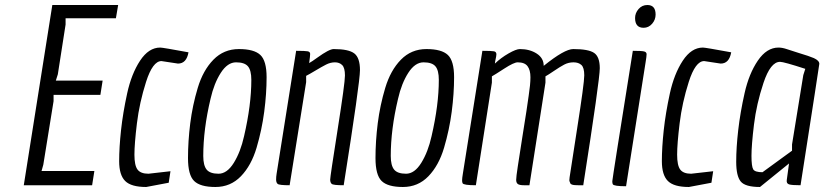

<svg xmlns="http://www.w3.org/2000/svg" viewBox="-20 -740 3293 767"><path d="M242 -667V-642L211 -443L203 -418H390L381 -361H194V-336L153 -82L146 -57H357L348 0H75L189 -720H452L443 -667Z M691 -486 625 -496Q590 -496 563.5 -413Q537 -330 527 -247.5Q517 -165 517 -122Q517 -79 529.5 -62.5Q542 -46 573 -46L661 -56L654 -10L564 7Q504 7 480 -17Q456 -41 456 -96Q456 -151 463.5 -220Q471 -289 488 -367Q505 -445 539.5 -497.5Q574 -550 620 -550Q630 -550 733 -531Q725 -486 691 -486Z M1005 -150Q984 -79 942.5 -36Q901 7 840.5 7Q780 7 755.5 -17Q731 -41 731 -108.5Q731 -176 740 -247.5Q749 -319 770 -389Q791 -459 832.5 -501.5Q874 -544 934.5 -544Q995 -544 1020 -520.5Q1045 -497 1045 -431.5Q1045 -366 1035.5 -293.5Q1026 -221 1005 -150ZM955 -196Q984 -321 984 -421Q984 -459 970.5 -475Q957 -491 923 -491Q889 -491 862 -449Q835 -407 821 -345Q792 -223 792 -117Q792 -79 805.5 -62.5Q819 -46 853 -46Q887 -46 914 -89.5Q941 -133 955 -196Z M1215 -488Q1226 -494 1248 -510Q1295 -544 1313 -544Q1373 -544 1395.5 -526.5Q1418 -509 1418 -460Q1418 -411 1353 0Q1311 0 1305 -5.5Q1299 -11 1299 -22.5Q1299 -34 1328.5 -221Q1358 -408 1358 -438.5Q1358 -469 1347 -480Q1336 -491 1318 -491Q1300 -491 1282.5 -482Q1265 -473 1240 -458Q1215 -443 1203 -437V-412L1137 0Q1095 0 1089 -5.5Q1083 -11 1083 -22.5Q1083 -34 1085 -46L1163 -537Q1200 -537 1209.5 -535Q1219 -533 1219 -524.5Q1219 -516 1215 -488Z M1754 -150Q1733 -79 1691.5 -36Q1650 7 1589.5 7Q1529 7 1504.5 -17Q1480 -41 1480 -108.5Q1480 -176 1489 -247.5Q1498 -319 1519 -389Q1540 -459 1581.5 -501.5Q1623 -544 1683.5 -544Q1744 -544 1769 -520.5Q1794 -497 1794 -431.5Q1794 -366 1784.5 -293.5Q1775 -221 1754 -150ZM1704 -196Q1733 -321 1733 -421Q1733 -459 1719.5 -475Q1706 -491 1672 -491Q1638 -491 1611 -449Q1584 -407 1570 -345Q1541 -223 1541 -117Q1541 -79 1554.5 -62.5Q1568 -46 1602 -46Q1636 -46 1663 -89.5Q1690 -133 1704 -196Z M1963 -523Q1963 -521 1962 -514Q1957 -491 1957 -486Q1981 -509 2011.5 -526.5Q2042 -544 2057 -544Q2096 -544 2124 -526Q2152 -508 2152 -477Q2235 -544 2270 -544Q2331 -544 2353.5 -528.5Q2376 -513 2376 -467.5Q2376 -422 2310 0Q2298 0 2290.5 0Q2283 0 2276.5 -0.5Q2270 -1 2268.5 -1.5Q2267 -2 2263 -3.5Q2259 -5 2258.5 -7.5Q2258 -10 2256 -13.5Q2254 -17 2254.5 -21.5Q2255 -26 2255.5 -32Q2256 -38 2285 -223Q2314 -408 2314 -439Q2314 -470 2302.5 -480.5Q2291 -491 2271 -491Q2251 -491 2234 -482Q2217 -473 2193.5 -457Q2170 -441 2159 -435V-410L2095 0Q2092 0 2073.5 0Q2055 0 2048.5 -5Q2042 -10 2042 -21.5Q2042 -33 2048.5 -75.5Q2055 -118 2066.5 -191.5Q2078 -265 2083 -296Q2088 -327 2092 -358Q2099 -403 2099 -431.5Q2099 -460 2087.5 -475.5Q2076 -491 2048 -491Q2033 -491 1994.5 -466Q1956 -441 1945 -435V-410L1881 0Q1832 0 1828 -8Q1826 -12 1826 -20Q1826 -28 1829 -46L1907 -537Q1944 -537 1953.5 -535Q1963 -533 1963 -523Z M2551 -629Q2517 -629 2517 -668Q2517 -688 2531 -704Q2545 -720 2566 -720Q2599 -720 2599 -682Q2599 -661 2585 -645Q2571 -629 2551 -629ZM2428 -4Q2426 -8 2426 -16Q2426 -24 2508 -537Q2543 -537 2553 -534.5Q2563 -532 2563 -523.5Q2563 -515 2559 -491L2481 4Q2432 4 2428 -4Z M2859 -486 2793 -496Q2758 -496 2731.5 -413Q2705 -330 2695 -247.5Q2685 -165 2685 -122Q2685 -79 2697.5 -62.5Q2710 -46 2741 -46L2829 -56L2822 -10L2732 7Q2672 7 2648 -17Q2624 -41 2624 -96Q2624 -151 2631.5 -220Q2639 -289 2656 -367Q2673 -445 2707.5 -497.5Q2742 -550 2788 -550Q2798 -550 2901 -531Q2893 -486 2859 -486Z M3090 -550Q3105 -550 3124 -543.5Q3143 -537 3169 -529Q3195 -521 3207 -517Q3219 -513 3231 -508Q3253 -498 3253 -485Q3253 -481 3178 0Q3143 0 3132 -3.5Q3121 -7 3123 -21L3132 -87L3016 7Q2957 7 2939 -15Q2921 -37 2921 -93.5Q2921 -150 2929 -220Q2937 -290 2954.5 -368Q2972 -446 3007.5 -498Q3043 -550 3090 -550ZM3096 -493Q3058 -493 3030 -409Q3002 -325 2992 -242.5Q2982 -160 2982 -117.5Q2982 -75 2989 -63.5Q2996 -52 3026 -52L3144 -138V-163L3189 -440L3197 -465Q3111 -493 3096 -493Z"/></svg>

Font: Economica
Style: Italic
Weight: 400
Designer: Vicente Lamonaca
Foundry: Vicente Lamonaca
Version: Version 1.100